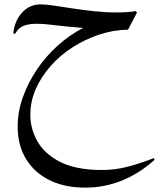

<svg xmlns="http://www.w3.org/2000/svg" viewBox="-20 -547 728 880"><path d="M608 -490 567 -411H566Q500 -410 435 -388.5Q370 -367 313 -330.5Q256 -294 212.5 -245Q169 -196 144 -139Q119 -82 119 -21Q119 44 152 101.5Q185 159 254.5 194.5Q324 230 433 232Q505 234 571.5 215.5Q638 197 686 177L688 186Q619 248 539 280.5Q459 313 370 313Q277 313 207.5 279Q138 245 99.5 182Q61 119 61 33Q61 -34 84.5 -100.5Q108 -167 149 -228Q190 -289 244.5 -338Q299 -387 361 -419Q283 -425 233 -431.5Q183 -438 146 -438Q112 -438 88 -428.5Q64 -419 50 -393H41Q46 -450 80.5 -488.5Q115 -527 167 -527Q188 -527 226 -521.5Q264 -516 312 -508.5Q360 -501 412.5 -495.5Q465 -490 515 -490Q562 -490 601 -496Z"/></svg>

Font: Bona Nova SC
Style: Regular
Weight: 400
Designer: Mateusz Machalski
Foundry: Capitalics
Version: Version 4.001; ttfautohint (v1.8.4.7-5d5b)